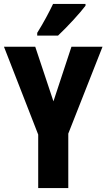

<svg xmlns="http://www.w3.org/2000/svg" viewBox="-20 -950 538 970"><path d="M412 -921V-930H248C227 -886 201 -837 168 -784V-770H273C321 -815 385 -885 412 -921ZM250 -438 158 -714H0L173 -270V0H325V-275L498 -714H341Z"/></svg>

Font: Noto Sans Armenian ExtraCondensed ExtraBold
Style: Regular
Weight: 800
Width: 2
Designer: Monotype Design Team
Foundry: Monotype Imaging Inc.
Version: Version 2.008